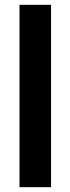

<svg xmlns="http://www.w3.org/2000/svg" viewBox="-20 -777 292 797"><path d="M61 0H192V-757H61Z"/></svg>

Font: Mluvka
Style: Bold
Weight: 700
Designer: Modified by Jiří Krblich, Original typeface by Gumpita Rahayu
Foundry: Gumpita Rahayu & Jiří Krblich
Version: Version 2.000;Glyphs 3.1.1 (3134)